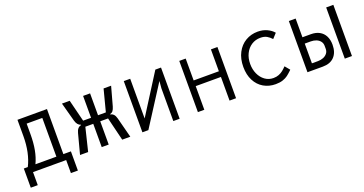

<svg xmlns="http://www.w3.org/2000/svg" viewBox="-36 -1177 3673 1938"><g transform="rotate(-20 1800.0 -208.5)"><path d="M50 -66H93Q158 -194.5 158 -376V-550H475V-66H556V140H481V0H125V140H50ZM400 -66V-482H232V-371Q232 -275.5 218 -201.5Q204 -127.5 175 -66Z M743 -280V-284Q706 -294.5 691 -347L636 -550H719L778 -315H863V-550H938V-315H1022L1083 -550H1164L1108 -347Q1099.5 -318 1088.2 -303.5Q1077 -289 1057 -284V-280Q1079 -276 1092.8 -260.5Q1106.5 -245 1114 -216L1170 0H1083L1022 -250H938V0H863V-250H778L717 0H630L687 -216Q701.5 -272.5 743 -280Z M1300 -550H1369V-123.5L1639 -550H1700V0H1632V-352L1638.5 -428L1364 0H1300Z M1896 -550H1965V-315H2236V-550H2306V0H2236V-254H1965V0H1896Z M2482.5 -271Q2482.5 -358 2516.5 -423Q2550.5 -488 2609 -522.5Q2667.5 -557 2739 -557Q2795 -557 2839 -536.2Q2883 -515.5 2909 -484L2862.5 -433Q2840 -458 2812.8 -473.8Q2785.5 -489.5 2743.5 -489.5Q2690.5 -489.5 2648.2 -462Q2606 -434.5 2582 -385.8Q2558 -337 2558 -275.5Q2558 -217 2580 -168.2Q2602 -119.5 2641.5 -90.8Q2681 -62 2732 -62Q2764 -62 2789.8 -72.2Q2815.5 -82.5 2834.8 -97.8Q2854 -113 2875.5 -135.5L2918.5 -83.5L2910.5 -75.5Q2884.5 -50.5 2863.5 -34.5Q2842.5 -18.5 2809.8 -7.2Q2777 4 2732 4Q2660.5 4 2603.8 -29Q2547 -62 2514.8 -124.2Q2482.5 -186.5 2482.5 -271Z M3073 -550H3146V-349H3237Q3290 -349 3328 -328Q3366 -307 3386 -267.8Q3406 -228.5 3406 -175Q3406 -92.5 3362.2 -46.2Q3318.5 0 3238 0H3073ZM3327 -158V-191Q3327 -219 3311.2 -239.5Q3295.5 -260 3269 -270.5Q3242.5 -281 3211 -281H3146V-69H3211Q3242.5 -69 3269 -79.8Q3295.5 -90.5 3311.2 -110.8Q3327 -131 3327 -158ZM3474 -550H3551V0H3474Z"/></g></svg>

Font: JuliaMono Light
Style: Regular
Weight: 300
Monospace: yes
Designer: cormullion
Foundry: corm
Version: Version 0.054; ttfautohint (v1.8.4)